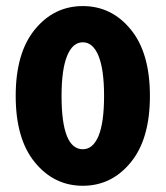

<svg xmlns="http://www.w3.org/2000/svg" viewBox="-20 -594 540 626"><path d="M406.2 -64.5Q343.8 11.7 250 11.7Q156.2 11.7 93.8 -64.5Q31.2 -140.6 31.2 -281.2Q31.2 -421.9 93.8 -498Q156.2 -574.2 250 -574.2Q343.8 -574.2 406.2 -498Q468.8 -421.9 468.8 -281.2Q468.8 -140.6 406.2 -64.5ZM250 -107.4Q283.2 -107.4 301.3 -150.9Q319.3 -194.3 319.3 -281.2Q319.3 -367.2 301.3 -411.6Q283.2 -456.1 250 -456.1Q216.8 -456.1 198.7 -411.6Q180.7 -367.2 180.7 -281.2Q180.7 -107.4 250 -107.4Z"/></svg>

Font: Gen Jyuu Gothic Monospace Bold
Style: Bold
Weight: 700
Designer: [Source Han Sans]
Ryoko NISHIZUKA  (kana & ideographs); Paul D. Hunt (Latin, Greek & Cyrillic); Wenlong ZHANG  (bopomofo
Version: Version 1.002.20150607